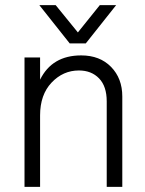

<svg xmlns="http://www.w3.org/2000/svg" viewBox="-20 -732 569 752"><path d="M459 0H398V-335Q398 -394 368 -425Q338 -456 289 -456Q227 -456 182 -408.5Q137 -361 137 -280V0H76V-507H137V-420Q184 -515 298 -515Q371 -515 415 -470Q459 -425 459 -354ZM316 -562H253L134 -712H198L285 -605L371 -712H435Z"/></svg>

Font: Hind Siliguri Light
Style: Regular
Weight: 300
Designer: Jyotish Sonowal
Foundry: Indian Type Foundry
Version: Version 1.001;PS 1.0;hotconv 1.0.86;makeotf.lib2.5.63406; tt